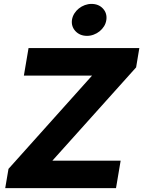

<svg xmlns="http://www.w3.org/2000/svg" viewBox="-20 -977 743 997"><path d="M24.1 -100.1 458.1 -584.5H104L128.2 -727.3H703.5L686.8 -627.1L252.1 -142.8H606.5L582.4 0H7.1ZM353.7 -873.9Q356.5 -891.7 366.1 -907Q375.7 -922.2 389.6 -933.2Q403.4 -944.2 420.5 -950.5Q437.5 -956.7 454.9 -956.7Q492.2 -956.7 514.6 -932.5Q536.9 -908.4 532.3 -873.9Q529.8 -855.8 520.4 -840.7Q511 -825.6 497.2 -814.5Q483.3 -803.3 466.4 -797.1Q449.6 -790.8 431.8 -790.8Q394.9 -790.8 371.8 -815.3Q349.1 -839.8 353.7 -873.9Z"/></svg>

Font: Inter P Extra Bold
Style: Italic
Weight: 800
Italic angle: 9.39999°
Designer: Rasmus Andersson
Foundry: rsms
Version: Version 3.018;git-588b23468